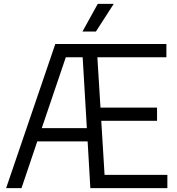

<svg xmlns="http://www.w3.org/2000/svg" viewBox="-20 -966 908 986"><path d="M11.5 0 264 -740H834.5V-672H480L496 -413.5H786.5V-345.5H500L517 -68H839.5V0H444L430 -240H171.5L90.5 0ZM318 -672 194.5 -308H426L404.5 -672ZM403.5 -804 482 -946H564L472.5 -804Z"/></svg>

Font: Encode Sans SemiCondensed SemiCondensed
Style: Regular
Weight: 400
Width: 4
Designer: Multiple Designers
Foundry: Impallari Type
Version: Version 3.000; ttfautohint (v1.8.3) -l 8 -r 50 -G 200 -x 14 